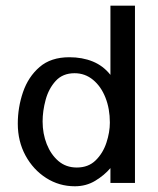

<svg xmlns="http://www.w3.org/2000/svg" viewBox="-20 -648 559 680"><path d="M245.1 11.7Q189.5 11.7 143.6 -17.6Q97.7 -46.9 70.3 -97.2Q43 -147.5 43 -210Q43 -267.6 61.5 -321.8Q80.1 -376 120.1 -410.6Q160.2 -445.3 225.6 -445.3Q271.5 -445.3 308.6 -430.2Q345.7 -415 371.1 -382.8V-627.9H458V0H371.1V-52.7Q349.6 -27.3 317.4 -7.8Q285.2 11.7 245.1 11.7ZM252 -54.7Q293 -54.7 318.8 -80.1Q344.7 -105.5 356.9 -142.6Q369.1 -179.7 369.1 -213.9Q369.1 -262.7 353.5 -302.2Q337.9 -341.8 309.6 -365.2Q281.2 -388.7 244.1 -388.7Q202.1 -388.7 177.2 -361.3Q152.3 -334 141.6 -294.4Q130.9 -254.9 130.9 -217.8Q130.9 -174.8 145.5 -137.7Q160.2 -100.6 187 -77.6Q213.9 -54.7 252 -54.7Z"/></svg>

Font: Padauk Book
Style: Regular
Weight: 400
Designer: Debbi Hosken, Becca Hirsbrunner Spalinger
Foundry: SIL International
Version: Version 5.000